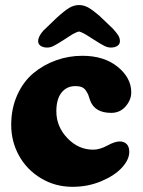

<svg xmlns="http://www.w3.org/2000/svg" viewBox="-20 -719 560 752"><path d="M232.4 -564.5Q201.2 -544.4 189 -538.6Q176.8 -532.7 165 -532.7Q149.4 -532.7 139.4 -539.3Q129.4 -545.9 129.4 -557.6Q129.4 -576.2 149.9 -599.1L201.7 -648.9Q232.9 -677.2 251.2 -688.2Q269.5 -699.2 289.6 -699.2Q308.1 -699.2 325.7 -689.5Q343.3 -679.7 368.2 -658.2L421.4 -607.4Q435.5 -592.3 442.6 -581.3Q449.7 -570.3 449.7 -557.6Q449.7 -545.9 439.7 -539.3Q429.7 -532.7 414.1 -532.7Q402.3 -532.7 390.1 -538.6Q377.9 -544.4 346.2 -564.5Q341.8 -567.4 333 -573Q324.2 -578.6 320.3 -581.1Q316.4 -583.5 310.3 -586.9Q304.2 -590.3 299.3 -592.3Q294.4 -594.2 289.6 -595.7Q283.2 -594.2 275.9 -590.8Q268.6 -587.4 264.4 -585Q260.3 -582.5 248.5 -575Q236.8 -567.4 232.4 -564.5ZM302.7 -500.5Q387.7 -500.5 440.9 -457.3Q494.1 -414.1 494.1 -357.4Q494.1 -328.1 472.2 -302.5Q450.2 -276.9 415.5 -276.9Q350.1 -276.9 332.5 -327.1Q328.1 -341.8 325.7 -347.7Q323.2 -353.5 316.9 -363.5Q310.5 -373.5 300.3 -377.7Q290 -381.8 275.4 -381.8Q241.2 -381.8 220.9 -356.2Q200.7 -330.6 200.7 -283.2Q200.7 -223.1 243.9 -178Q287.1 -132.8 344.7 -132.8Q371.1 -132.8 400.4 -148.9Q429.7 -165 449.2 -165Q465.8 -165 476.1 -154.8Q486.3 -144.5 486.3 -124Q486.3 -94.2 458 -63Q429.7 -31.7 377.2 -9.5Q324.7 12.7 264.2 12.7Q195.8 12.7 140.1 -21Q84.5 -54.7 54.2 -109.9Q23.9 -165 23.9 -229.5Q23.9 -294.4 47.6 -346.9Q71.3 -399.4 110.8 -432.4Q150.4 -465.3 199.7 -482.9Q249 -500.5 302.7 -500.5Z"/></svg>

Font: Cooper* ExtraBold
Style: Regular
Weight: 800
Designer: Owen Earl
Foundry: indestructible type*
Version: Version 0.001